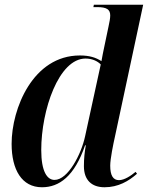

<svg xmlns="http://www.w3.org/2000/svg" viewBox="-20 -780 624 810"><path d="M157 10C230 10 294 -36 339 -167H342C337 -138 334 -112 334 -79C334 -20 367 10 421 10C479 10 523 -16 558 -47L552 -55C533 -39 505 -20 482 -20C457 -20 445 -40 445 -81C445 -110 458 -173 465 -204L584 -760H376L374 -750H390C430 -750 445 -740 445 -715C445 -703 442 -687 438 -669L420 -583C417 -568 411 -541 408 -522C385 -537 358 -546 317 -546C119 -546 29 -322 29 -173C29 -64 72 10 157 10ZM210 -21C179 -21 154 -56 154 -147C154 -316 228 -533 341 -533C367 -533 391 -523 405 -508L339 -205C323 -130 267 -21 210 -21Z"/></svg>

Font: Noto Serif Display SemiCondensed SemiBold
Style: Italic
Weight: 600
Width: 4
Italic angle: -12°
Designer: Monotype Design Team
Foundry: Monotype Imaging Inc.
Version: Version 2.009